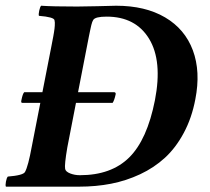

<svg xmlns="http://www.w3.org/2000/svg" viewBox="-28 -665 752 687"><path d="M290 -534.2 212.9 -137.7Q202.1 -74.2 205.1 -60.5Q207 -50.8 223.1 -44.4Q239.3 -38.1 257.8 -38.1Q370.1 -38.1 434.3 -101.6Q498.5 -165 526.4 -306.6Q553.7 -447.3 505.4 -526.4Q457 -605.5 353.5 -605.5Q313 -605.5 305.7 -593.8Q303.7 -590.3 302 -586.2Q300.3 -582 298.8 -575.4Q297.4 -568.8 296.4 -564.7Q295.4 -560.5 293.2 -549.8Q291 -539.1 290 -534.2ZM387.7 -644.5Q491.7 -644.5 562.7 -602.8Q633.8 -561 662.1 -484.9Q690.4 -408.7 670.9 -309.6Q658.2 -242.7 629.6 -189.5Q601.1 -136.2 562.3 -100.6Q523.4 -64.9 473.4 -41.5Q423.3 -18.1 369.4 -7.6Q315.4 2.9 254.9 2.9H-6.8Q-9.3 -1.5 -6.8 -14.9Q-4.4 -28.3 0 -33.2Q55.2 -37.6 61.5 -49.8Q72.8 -69.8 85.9 -141.6L156.2 -501Q157.2 -505.9 159.4 -517.8Q161.6 -529.8 162.6 -534.4Q163.6 -539.1 165 -548.3Q166.5 -557.6 167 -562Q167.5 -566.4 168 -573Q168.5 -579.6 168.2 -584.2Q168 -588.9 167 -592.8Q165 -604 111.3 -608.4Q109.4 -613.3 112.3 -626.7Q115.2 -640.1 119.1 -644.5Q159.2 -641.6 248 -641.6Q270 -641.6 320.1 -642.8Q370.1 -644 387.7 -644.5ZM58.6 -335H380.9Q383.8 -335 385.3 -332.5Q386.7 -330.1 385.7 -327.1Q381.3 -306.2 375 -296.9H51.8Q45.9 -296.9 48.8 -307.6Q53.2 -329.6 58.6 -335Z"/></svg>

Font: Amiri
Style: Bold Slanted
Weight: 700
Italic angle: 9°
Designer: Khaled Hosny
Version: Version 000.107